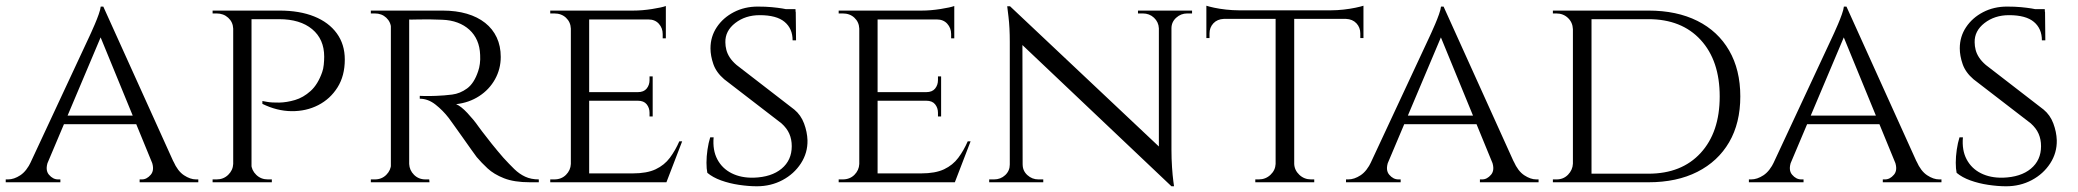

<svg xmlns="http://www.w3.org/2000/svg" viewBox="-25 -637 7262 671"><path d="M336 -614 611 -6H532L319 -525ZM143 -73Q132 -43 146 -26.5Q160 -10 178 -10H186V0H-5V-10Q-5 -10 -1 -10Q3 -10 3 -10Q24 -10 46 -24.5Q68 -39 84 -73ZM336 -614 343 -545 114 -3H51L288 -511Q288 -511 293.5 -523Q299 -535 306.5 -552.5Q314 -570 320 -587Q326 -604 327 -614ZM454 -233V-203H189V-233ZM505 -73H581Q596 -39 618 -24.5Q640 -10 660 -10Q660 -10 664 -10Q668 -10 668 -10V0H463V-10H471Q488 -10 502 -26.5Q516 -43 505 -73Z M841 -600H952Q1022 -600 1073 -579.5Q1124 -559 1152 -520.5Q1180 -482 1180 -429Q1180 -372 1154.5 -331.5Q1129 -291 1087 -269.5Q1045 -248 994 -248.5Q943 -249 892 -274V-284Q892 -284 908.5 -281Q925 -278 951 -278.5Q977 -279 1006 -287.5Q1035 -296 1060.5 -319Q1086 -342 1101 -385Q1105 -396 1106.5 -411Q1108 -426 1108 -439Q1108 -500 1066 -535Q1024 -570 950 -570H852Q852 -570 849.5 -577.5Q847 -585 844 -592.5Q841 -600 841 -600ZM854 -600V0H790V-600ZM792 -64 805 0H718V-10Q718 -10 725 -10Q732 -10 732 -10Q756 -10 772.5 -26Q789 -42 790 -64ZM792 -537H790Q789 -560 772.5 -575Q756 -590 732 -590Q732 -590 725 -590Q718 -590 718 -590V-600H805ZM851 -64H853Q854 -42 870.5 -26Q887 -10 911 -10Q912 -10 918.5 -10Q925 -10 925 -10V0H838Z M1393 -600H1522Q1569 -600 1606.5 -589Q1644 -578 1670.5 -557Q1697 -536 1711 -506Q1725 -476 1725 -438Q1725 -396 1705 -360Q1685 -324 1649.5 -301Q1614 -278 1569 -273Q1586 -266 1608.5 -242Q1631 -218 1647 -195Q1647 -195 1660 -177.5Q1673 -160 1693.5 -134.5Q1714 -109 1734 -86Q1755 -63 1772.5 -46Q1790 -29 1810.5 -19.5Q1831 -10 1858 -10V0H1827Q1772 0 1736.5 -14Q1701 -28 1679 -48.5Q1657 -69 1641 -88Q1637 -93 1622.5 -113.5Q1608 -134 1591 -158Q1574 -182 1560 -201.5Q1546 -221 1543 -225Q1523 -251 1497 -271.5Q1471 -292 1442 -292V-302Q1442 -302 1458 -301.5Q1474 -301 1499 -302Q1527 -303 1555 -306.5Q1583 -310 1607.5 -328Q1632 -346 1646 -388Q1650 -399 1652 -414Q1654 -429 1653 -445Q1652 -473 1642.5 -495Q1633 -517 1615.5 -533Q1598 -549 1574 -558Q1550 -567 1520 -568Q1473 -570 1438 -569Q1403 -568 1403 -569Q1403 -570 1400.5 -577.5Q1398 -585 1395.5 -592.5Q1393 -600 1393 -600ZM1405 -600V0H1341V-600ZM1344 -64 1356 0H1271V-10Q1271 -10 1278 -10Q1285 -10 1285 -10Q1309 -10 1325 -26Q1341 -42 1342 -64ZM1344 -537H1342Q1341 -560 1325 -575Q1309 -590 1285 -590Q1285 -590 1278 -590Q1271 -590 1271 -590V-600H1356ZM1402 -64H1405Q1406 -42 1422 -26Q1438 -10 1462 -10Q1462 -10 1468.5 -10Q1475 -10 1475 -10L1476 0H1390Z M2034 -600V0H1970V-600ZM2303 -31 2301 0H2032V-31ZM2256 -315V-285H2032V-315ZM2302 -600V-569H2032V-600ZM2359 -143 2304 0H2152L2186 -31Q2236 -31 2266.5 -45.5Q2297 -60 2316 -85.5Q2335 -111 2349 -143ZM2256 -287V-230H2245V-243Q2245 -260 2235 -272.5Q2225 -285 2204 -285V-287ZM2256 -370V-313H2204V-315Q2225 -315 2235 -327.5Q2245 -340 2245 -357V-370ZM2302 -572V-503H2291V-518Q2291 -539 2277.5 -554Q2264 -569 2241 -569V-572ZM2302 -616V-590L2188 -600Q2219 -600 2254 -605.5Q2289 -611 2302 -616ZM1972 -64 1985 0H1898V-10Q1898 -10 1905 -10Q1912 -10 1912 -10Q1937 -10 1953 -26Q1969 -42 1970 -64ZM1972 -537H1970Q1969 -560 1953 -575Q1937 -590 1912 -590Q1912 -590 1905 -590Q1898 -590 1898 -590V-600H1985Z M2623 -614Q2651 -614 2672 -612Q2693 -610 2708.5 -607.5Q2724 -605 2735.5 -601.5Q2747 -598 2756 -595L2757 -496H2745Q2745 -537 2717 -560.5Q2689 -584 2630 -584Q2580 -584 2544.5 -556.5Q2509 -529 2510 -489Q2510 -476 2513.5 -462.5Q2517 -449 2525.5 -436Q2534 -423 2549 -410L2751 -254Q2774 -235 2785 -205.5Q2796 -176 2797 -147Q2798 -103 2774 -66Q2750 -29 2709.5 -7.5Q2669 14 2620 14Q2591 14 2557.5 9Q2524 4 2495 -6.5Q2466 -17 2447 -33Q2444 -47 2444 -68.5Q2444 -90 2447.5 -114Q2451 -138 2457 -157H2469Q2465 -112 2482 -80Q2499 -48 2532 -31.5Q2565 -15 2609 -16Q2671 -18 2706.5 -47.5Q2742 -77 2742 -126Q2742 -150 2733.5 -169.5Q2725 -189 2706 -206L2506 -360Q2478 -384 2468 -413Q2458 -442 2458 -468Q2458 -509 2480 -542Q2502 -575 2539.5 -594.5Q2577 -614 2623 -614ZM2755 -605 2756 -587H2685V-605Z M3042 -600V0H2978V-600ZM3311 -31 3309 0H3040V-31ZM3264 -315V-285H3040V-315ZM3310 -600V-569H3040V-600ZM3367 -143 3312 0H3160L3194 -31Q3244 -31 3274.5 -45.5Q3305 -60 3324 -85.5Q3343 -111 3357 -143ZM3264 -287V-230H3253V-243Q3253 -260 3243 -272.5Q3233 -285 3212 -285V-287ZM3264 -370V-313H3212V-315Q3233 -315 3243 -327.5Q3253 -340 3253 -357V-370ZM3310 -572V-503H3299V-518Q3299 -539 3285.5 -554Q3272 -569 3249 -569V-572ZM3310 -616V-590L3196 -600Q3227 -600 3262 -605.5Q3297 -611 3310 -616ZM2980 -64 2993 0H2906V-10Q2906 -10 2913 -10Q2920 -10 2920 -10Q2945 -10 2961 -26Q2977 -42 2978 -64ZM2980 -537H2978Q2977 -560 2961 -575Q2945 -590 2920 -590Q2920 -590 2913 -590Q2906 -590 2906 -590V-600H2993Z M3505 -615 4059 -93 4069 14 3515 -511ZM3507 -62V0H3432V-10Q3432 -10 3440.5 -10Q3449 -10 3449 -10Q3472 -10 3488 -25Q3504 -40 3504 -62ZM3549 -62Q3549 -40 3565.5 -25Q3582 -10 3604 -10Q3604 -10 3612.5 -10Q3621 -10 3621 -10V0H3546V-62ZM3505 -615 3548 -559 3549 0H3504V-490Q3504 -541 3499.5 -578Q3495 -615 3495 -615ZM4069 -600V-114Q4069 -82 4071 -52.5Q4073 -23 4075.5 -4.5Q4078 14 4078 14H4069L4025 -39V-600ZM4066 -538V-600H4141V-590Q4141 -590 4132.5 -590Q4124 -590 4124 -590Q4102 -590 4085.5 -575Q4069 -560 4069 -538ZM4025 -538Q4024 -560 4008 -575Q3992 -590 3969 -590Q3969 -590 3960.5 -590Q3952 -590 3952 -590V-600H4027V-538Z M4498 -597V0H4433V-597ZM4740 -601V-571H4191V-601ZM4740 -573V-504H4729V-520Q4729 -541 4715.5 -555.5Q4702 -570 4679 -571V-573ZM4740 -617V-591L4628 -601Q4648 -601 4670.5 -603.5Q4693 -606 4712 -610Q4731 -614 4740 -617ZM4435 -64V0H4362V-10Q4363 -10 4368.5 -10Q4374 -10 4374 -10Q4398 -10 4415 -26Q4432 -42 4433 -64ZM4495 -64H4498Q4499 -42 4516 -26Q4533 -10 4557 -10Q4557 -10 4562.5 -10Q4568 -10 4568 -10V0H4495ZM4252 -573V-571Q4229 -570 4215.5 -555.5Q4202 -541 4202 -520V-504H4191V-573ZM4191 -617Q4200 -614 4218.5 -610Q4237 -606 4260 -603.5Q4283 -601 4303 -601L4191 -591Z M5020 -614 5295 -6H5216L5003 -525ZM4827 -73Q4816 -43 4830 -26.5Q4844 -10 4862 -10H4870V0H4679V-10Q4679 -10 4683 -10Q4687 -10 4687 -10Q4708 -10 4730 -24.5Q4752 -39 4768 -73ZM5020 -614 5027 -545 4798 -3H4735L4972 -511Q4972 -511 4977.5 -523Q4983 -535 4990.5 -552.5Q4998 -570 5004 -587Q5010 -604 5011 -614ZM5138 -233V-203H4873V-233ZM5189 -73H5265Q5280 -39 5302 -24.5Q5324 -10 5344 -10Q5344 -10 5348 -10Q5352 -10 5352 -10V0H5147V-10H5155Q5172 -10 5186 -26.5Q5200 -43 5189 -73Z M5736 -600Q5835 -600 5907 -564Q5979 -528 6018 -460.5Q6057 -393 6057 -300Q6057 -207 6018 -140Q5979 -73 5907 -36.5Q5835 0 5736 0H5523L5521 -30Q5591 -30 5638.5 -30Q5686 -30 5711 -30Q5736 -30 5736 -30Q5852 -30 5918.5 -102.5Q5985 -175 5985 -300Q5985 -425 5918.5 -497.5Q5852 -570 5736 -570Q5736 -570 5710 -570Q5684 -570 5634 -570Q5584 -570 5511 -570V-600ZM5537 -600V0H5472V-600ZM5474 -65V0H5402V-10Q5402 -10 5408.5 -10Q5415 -10 5415 -10Q5439 -10 5455 -26.5Q5471 -43 5472 -65ZM5474 -535H5472Q5471 -559 5454.5 -574.5Q5438 -590 5414 -590Q5414 -590 5408 -590Q5402 -590 5402 -590V-600H5474Z M6428 -614 6703 -6H6624L6411 -525ZM6235 -73Q6224 -43 6238 -26.5Q6252 -10 6270 -10H6278V0H6087V-10Q6087 -10 6091 -10Q6095 -10 6095 -10Q6116 -10 6138 -24.5Q6160 -39 6176 -73ZM6428 -614 6435 -545 6206 -3H6143L6380 -511Q6380 -511 6385.5 -523Q6391 -535 6398.5 -552.5Q6406 -570 6412 -587Q6418 -604 6419 -614ZM6546 -233V-203H6281V-233ZM6597 -73H6673Q6688 -39 6710 -24.5Q6732 -10 6752 -10Q6752 -10 6756 -10Q6760 -10 6760 -10V0H6555V-10H6563Q6580 -10 6594 -26.5Q6608 -43 6597 -73Z M6989 -614Q7017 -614 7038 -612Q7059 -610 7074.5 -607.5Q7090 -605 7101.5 -601.5Q7113 -598 7122 -595L7123 -496H7111Q7111 -537 7083 -560.5Q7055 -584 6996 -584Q6946 -584 6910.5 -556.5Q6875 -529 6876 -489Q6876 -476 6879.5 -462.5Q6883 -449 6891.5 -436Q6900 -423 6915 -410L7117 -254Q7140 -235 7151 -205.5Q7162 -176 7163 -147Q7164 -103 7140 -66Q7116 -29 7075.5 -7.5Q7035 14 6986 14Q6957 14 6923.5 9Q6890 4 6861 -6.5Q6832 -17 6813 -33Q6810 -47 6810 -68.5Q6810 -90 6813.5 -114Q6817 -138 6823 -157H6835Q6831 -112 6848 -80Q6865 -48 6898 -31.5Q6931 -15 6975 -16Q7037 -18 7072.5 -47.5Q7108 -77 7108 -126Q7108 -150 7099.5 -169.5Q7091 -189 7072 -206L6872 -360Q6844 -384 6834 -413Q6824 -442 6824 -468Q6824 -509 6846 -542Q6868 -575 6905.5 -594.5Q6943 -614 6989 -614ZM7121 -605 7122 -587H7051V-605Z"/></svg>

Font: Cinzel
Style: Regular
Weight: 400
Designer: Natanael Gama
Version: Version 2.000